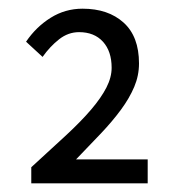

<svg xmlns="http://www.w3.org/2000/svg" viewBox="-20 -817 407 442"><path d="M52 -395V-432Q97 -473 132 -505.5Q167 -538 190 -565Q213 -592 225 -615.5Q237 -639 237 -661Q237 -699 217 -721Q197 -743 162 -743Q137 -743 116 -726.5Q95 -710 78 -686L40 -721Q63 -755 96.5 -776Q130 -797 170 -797Q229 -797 264.5 -765Q300 -733 300 -671Q300 -643 289 -617Q278 -591 258.5 -564.5Q239 -538 212.5 -510Q186 -482 155 -450H320V-395Z"/></svg>

Font: CV Source Sans
Style: Regular
Weight: 400
Designer: Paul D. Hunt
Foundry: Adobe Systems Incorporated
Version: Version 3.001